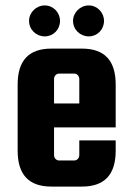

<svg xmlns="http://www.w3.org/2000/svg" viewBox="-20 -677 475 707"><path d="M145 -657C113 -657 87 -631 87 -600C87 -568 113 -543 145 -543C176 -543 201 -568 201 -600C201 -631 176 -657 145 -657ZM307 -657C275 -657 249 -631 249 -600C249 -568 275 -543 307 -543C338 -543 363 -568 363 -600C363 -631 338 -657 307 -657ZM169 -498C86 -498 45 -454 45 -366V-122C45 -34 86 10 169 10H282C365 10 406 -34 406 -122V-160H272V-106C272 -95 264 -86 253 -86H198C187 -86 179 -95 179 -106V-208H406V-366C406 -454 365 -498 282 -498ZM179 -386C179 -397 187 -406 198 -406H253C264 -406 272 -397 272 -386V-296H179Z"/></svg>

Font: sklik
Style: Regular
Weight: 400
Designer: Joe Prince
Foundry: Joe Prince
Version: Version 1.001